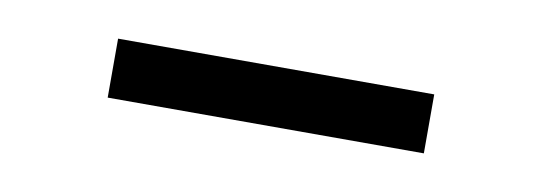

<svg xmlns="http://www.w3.org/2000/svg" viewBox="-25 -358 524 186"><g transform="rotate(10 237.5 -265.0)"><path d="M393 -294V-236H82V-294Z"/></g></svg>

Font: Kantumruy Pro Light
Style: Regular
Weight: 300
Version: Version 1.002